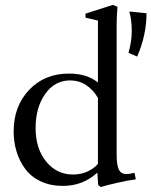

<svg xmlns="http://www.w3.org/2000/svg" viewBox="-20 -746 617 782"><path d="M390.6 15.6 379.9 7.8 376.5 -43Q317.9 11.2 235.8 11.2Q185.5 11.2 146 -7.3Q106.4 -25.9 83 -57.6Q59.6 -89.4 47.6 -128.2Q35.6 -167 35.6 -210.4Q35.6 -313.5 98.6 -379.9Q161.6 -446.3 260.3 -446.3Q335.4 -446.3 378.9 -409.7V-662.1L328.1 -674.3V-690.4L439.5 -726.1L458.5 -718.3Q455.1 -681.6 455.1 -646.5V-115.7Q455.1 -73.2 464.1 -55.2Q473.1 -37.1 494.6 -37.1Q505.9 -37.1 527.8 -42L533.2 -15.6Q507.3 -12.7 458.7 -1.7Q410.2 9.3 390.6 15.6ZM503.4 -530.8Q516.6 -576.7 516.6 -619.6Q516.6 -665 506.8 -699.2L576.7 -691.9Q576.7 -602.5 538.6 -515.6ZM277.8 -35.2Q310.5 -35.2 337.2 -47.9Q363.8 -60.5 378.9 -78.6V-347.2Q359.4 -380.9 330.3 -399.7Q301.3 -418.5 266.1 -418.5Q202.6 -418.5 163.8 -363Q125 -307.6 125 -224.6Q125 -140.6 168 -87.9Q210.9 -35.2 277.8 -35.2Z"/></svg>

Font: Elstob
Style: Regular
Weight: 400
Designer: Peter S. Baker
Version: Version 1.015